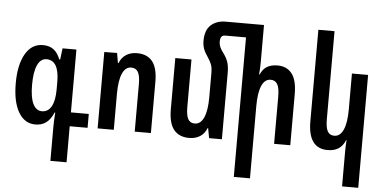

<svg xmlns="http://www.w3.org/2000/svg" viewBox="-61 -883 2485 1242"><g transform="rotate(5 1182.0 -262.0)"><path d="M305 17Q305 -23 309 -78H305Q286 -33 257.5 -11.5Q229 10 187 10Q117 10 77.5 -57.5Q38 -125 38 -245Q38 -365 78.5 -435.5Q119 -506 192 -506Q234 -506 261 -486Q288 -466 305 -423H311L320 -496H410V-88H526V2H410V236H305ZM305 -229V-276Q305 -417 223 -417Q185 -417 164.5 -372.5Q144 -328 144 -244Q144 -161 164.5 -120Q185 -79 222 -79Q262 -79 283.5 -117Q305 -155 305 -229Z M591 -496 674 -497 685 -433H689Q703 -469 732.5 -488Q762 -507 803 -507Q869 -507 903 -465Q937 -423 937 -332V0H832V-309Q832 -363 818 -387Q804 -411 774 -411Q736 -411 716 -365.5Q696 -320 696 -233V0H591Z M1842 -332V0H1737V-308Q1737 -362 1723 -386.5Q1709 -411 1679 -411Q1641 -411 1621 -365.5Q1601 -320 1601 -233V236H1496V-670H1361Q1344 -670 1336.5 -659.5Q1329 -649 1329 -627Q1329 -609 1336.5 -592Q1344 -575 1364 -549Q1382 -523 1390 -497Q1398 -471 1398 -432V0H1315L1303 -64H1300Q1286 -28 1256.5 -9Q1227 10 1186 10Q1120 10 1086 -32.5Q1052 -75 1052 -165V-497H1157V-189Q1157 -134 1170.5 -110Q1184 -86 1214 -86Q1252 -86 1272.5 -131.5Q1293 -177 1293 -264V-426Q1293 -453 1286 -473.5Q1279 -494 1262 -519Q1241 -549 1232.5 -572.5Q1224 -596 1224 -624Q1224 -694 1261 -727Q1298 -760 1356 -760H1605V-518Q1605 -474 1601 -439H1605Q1619 -473 1646 -490Q1673 -507 1716 -507Q1776 -507 1809 -464.5Q1842 -422 1842 -332Z M2199 236V11Q2199 -27 2202 -64H2199Q2184 -27 2156 -8.5Q2128 10 2085 10Q1958 10 1958 -165V-760H2063V-188Q2063 -134 2076.5 -110Q2090 -86 2120 -86Q2158 -86 2178.5 -131.5Q2199 -177 2199 -264V-497H2304V236Z"/></g></svg>

Font: Noto Sans Armenian Medium Cond
Style: Regular
Weight: 500
Width: 3
Designer: Monotype Design team
Foundry: Monotype Imaging Inc.
Version: Version 1.000